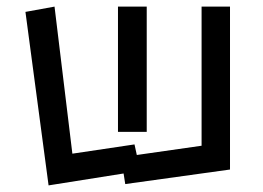

<svg xmlns="http://www.w3.org/2000/svg" viewBox="-20 -535 796 581"><path d="M337 -515H424V-136H337ZM354 -10 127 26 57 -499 145 -515 199 -70 387 -98 394 -66 590 -94V-515H676V-22L359 22Z"/></svg>

Font: Stick
Style: Regular
Weight: 400
Designer: Fontworks Inc.
Foundry: Fontworks Inc.
Version: Version 1.100